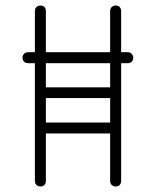

<svg xmlns="http://www.w3.org/2000/svg" viewBox="-20 -679 531 699"><path d="M107 -639Q107 -648 113 -653.5Q119 -659 127 -659Q136 -659 141.5 -653.5Q147 -648 147 -639V-489H381V-639Q381 -648 387 -653.5Q393 -659 401 -659Q410 -659 415.5 -653.5Q421 -648 421 -639V-489H445Q454 -489 459.5 -483Q465 -477 465 -469Q465 -460 459.5 -454.5Q454 -449 445 -449H421V-20Q421 -11 415.5 -5.5Q410 0 401 0Q393 0 387 -5.5Q381 -11 381 -20V-193H147V-20Q147 -11 141.5 -5.5Q136 0 127 0Q119 0 113 -5.5Q107 -11 107 -20V-449H82Q73 -449 67.5 -454.5Q62 -460 62 -469Q62 -477 67.5 -483Q73 -489 82 -489H107ZM147 -361H381V-449H147ZM147 -233H381V-322H147Z"/></svg>

Font: Libertine Sup Light
Style: Regular
Weight: 300
Designer: Bastien Sozeau
Foundry: NBR — Bastien Sozeau
Version: Version 2.003; ttfautohint (v1.8.4.7-5d5b);gftools[0.9.33]